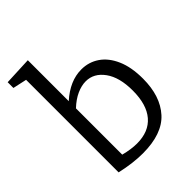

<svg xmlns="http://www.w3.org/2000/svg" viewBox="-220 -891 1018 1018"><g transform="rotate(-45 289.5 -381.5)"><path d="M250 9Q178 9 88 -11V-705L10 -722V-765L168 -772V-465Q248 -537 334 -537Q390 -537 434.5 -506.5Q479 -476 505 -416.5Q531 -357 531 -271Q531 -140 463.5 -65.5Q396 9 250 9ZM265 -50Q354 -50 401 -105Q448 -160 448 -265Q448 -364 407.5 -420Q367 -476 306 -476Q274 -476 238.5 -460Q203 -444 168 -411V-64Q222 -50 265 -50Z"/></g></svg>

Font: Bitter
Style: Regular
Weight: 400
Designer: Sol Matas, and Bitter project Authors
Foundry: Sol Matas
Version: Version 2.001